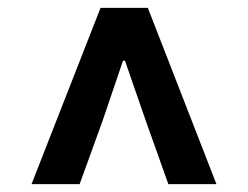

<svg xmlns="http://www.w3.org/2000/svg" viewBox="-20 -781 630 487"><path d="M60 -314 235 -761H355L529 -314H407L350 -474L297 -627H292L240 -474L182 -314Z"/></svg>

Font: Source Han Sans TC
Style: Bold
Weight: 700
Designer: Ryoko NISHIZUKA Ë•øÂ°öÊ∂ºÂ≠ê (kana, bopomofo & ideographs); Paul D. Hunt (Latin, Greek & Cyrillic); Sandoll Communicatio
Foundry: Adobe
Version: Version 2.004;hotconv 1.0.118;makeotfexe 2.5.65603